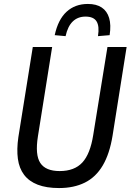

<svg xmlns="http://www.w3.org/2000/svg" viewBox="-20 -943 661 972"><path d="M279 9Q215 9 171 -8Q127 -25 102 -58Q77 -91 70.5 -139Q64 -187 73 -249L146 -705H244L172 -253Q157 -159 184 -118Q211 -77 282 -77Q357 -77 397 -120.5Q437 -164 452 -260L524 -705H621L550 -257Q535 -164 500 -105Q465 -46 409.5 -18.5Q354 9 279 9ZM312 -760 257 -765Q274 -844 317 -883.5Q360 -923 425 -923Q468 -923 495 -905Q522 -887 532.5 -852Q543 -817 535 -765L476 -760Q484 -810 469 -834.5Q454 -859 413 -859Q374 -859 348.5 -834.5Q323 -810 312 -760Z"/></svg>

Font: Nunito Sans 10pt Condensed SemiBold
Style: Italic
Weight: 600
Width: 3
Italic angle: -9°
Designer: Vernon Adams
Foundry: Vernon Adams
Version: Version 3.101;gftools[0.9.27]